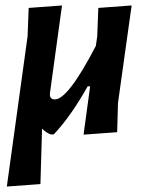

<svg xmlns="http://www.w3.org/2000/svg" viewBox="-20 -489 531 703"><path d="M163 -149Q160 -125 181 -125Q229 -125 331 -321L336 -356L340 -460L462 -469L412 -112L409 -5L286 4L310 -173H301Q240 -64 177 3H165Q149 -3 134 -18L128 185L5 194L81 -356L85 -460L207 -469Z"/></svg>

Font: Alegreya Sans
Style: Bold Italic
Weight: 700
Italic angle: -7°
Designer: Juan Pablo del Peral
Foundry: Huerta Tipografica
Version: Version 2.007